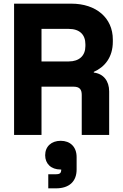

<svg xmlns="http://www.w3.org/2000/svg" viewBox="-20 -729 672 1050"><path d="M370 -709H57V9H207V-255H382C416 -255 427 -239 427 -210V9H577V-229C577 -286 546 -326 493 -332V-336C552 -362 597 -415 597 -501V-513C597 -631 506 -709 370 -709ZM356 -393H207V-571H356C416 -571 447 -539 447 -487V-477C447 -425 414 -393 356 -393ZM283 224H244V301H286C359 301 399 263 399 198V130C399 73 363 41 312 41C261 41 227 72 227 120C227 166 259 198 311 198H315V195C315 218 309 224 283 224Z"/></svg>

Font: Kalas SG
Style: Bold
Weight: 700
Designer: Kalas
Foundry: Kalas
Version: Version 2.000;FEAKit 1.0